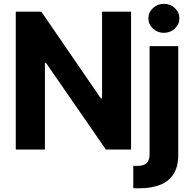

<svg xmlns="http://www.w3.org/2000/svg" viewBox="-20 -789 1021 1013"><path d="M671.5 -727.3V0H538.7L222.3 -457.7H217V0H63.2V-727.3H198.2L512.1 -269.9H518.5V-727.3ZM769.2 -545.5H920.5V27Q920.5 90.2 895.6 129.3Q870.7 168.3 824.4 186.4Q778.1 204.5 713.8 204.5Q706 204.5 698.7 204.4Q691.4 204.2 683.2 203.8V85.6Q689.3 85.9 693.7 86.1Q698.2 86.3 703.1 86.3Q739.7 86.3 754.4 70.8Q769.2 55.4 769.2 24.5ZM844.5 -615.8Q811.1 -615.8 786.9 -638.3Q762.8 -660.9 762.8 -692.5Q762.8 -723.7 786.9 -746.3Q811.1 -768.8 844.5 -768.8Q878.6 -768.8 902.5 -746.3Q926.5 -723.7 926.5 -692.5Q926.5 -660.9 902.5 -638.3Q878.6 -615.8 844.5 -615.8Z"/></svg>

Font: InterMG
Style: Bold
Weight: 700
Designer: Rasmus Andersson
Foundry: rsms
Version: Version 3.019;December 26, 2023;FontCreator 15.0.0.2955 64-b